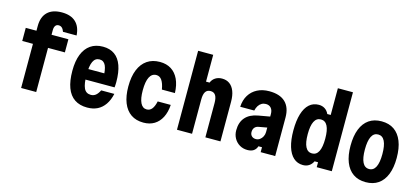

<svg xmlns="http://www.w3.org/2000/svg" viewBox="-68 -1420 4335 1992"><g transform="rotate(15 2100.0 -424.0)"><path d="M358 0H196V-474H81V-615H196V-665Q196 -763 249 -815Q302 -867 403 -867Q499 -867 552 -818Q605 -769 611 -675H465Q455 -703 440.5 -716Q426 -729 405 -729Q382 -729 370 -712Q358 -695 358 -665V-615H539V-474H358Z M782 -370H1052L993 -314Q993 -409 972.5 -453Q952 -497 907 -497Q860 -497 838 -450.5Q816 -404 816 -311Q816 -211 838 -164.5Q860 -118 912 -118Q942 -118 964 -135.5Q986 -153 1005 -191H1146Q1131 -122 1098.5 -75Q1066 -28 1019 -4.5Q972 19 909 19Q828 19 773 -18Q718 -55 690.5 -128.5Q663 -202 663 -311Q663 -415 691.5 -487Q720 -559 774.5 -596.5Q829 -634 907 -634Q982 -634 1032.5 -598Q1083 -562 1108.5 -491Q1134 -420 1134 -314Q1134 -295 1133 -283Q1132 -271 1131 -257H782Z M1513 19Q1434 19 1379 -18.5Q1324 -56 1295 -128.5Q1266 -201 1266 -304Q1266 -410 1296 -483.5Q1326 -557 1382.5 -595.5Q1439 -634 1519 -634Q1590 -634 1640.5 -602Q1691 -570 1719.5 -509.5Q1748 -449 1751 -362H1611Q1600 -427 1577 -460Q1554 -493 1518 -493Q1470 -493 1445.5 -445.5Q1421 -398 1421 -304Q1421 -215 1444 -168.5Q1467 -122 1511 -122Q1545 -122 1567 -149.5Q1589 -177 1601 -232H1741Q1736 -153 1707 -96.5Q1678 -40 1629 -10.5Q1580 19 1513 19Z M1870 0V-848H2032V-560H2070Q2084 -595 2114.5 -614.5Q2145 -634 2186 -634Q2234 -634 2267.5 -609.5Q2301 -585 2319 -538.5Q2337 -492 2337 -426V0H2175V-368Q2175 -424 2157.5 -451Q2140 -478 2104 -478Q2067 -478 2049.5 -451Q2032 -424 2032 -368V0Z M2779 -384V-266L2685 -249Q2655 -245 2639 -226.5Q2623 -208 2623 -178Q2623 -151 2640 -134.5Q2657 -118 2685 -118Q2708 -118 2727 -131.5Q2746 -145 2757.5 -167.5Q2769 -190 2769 -216V-410Q2769 -450 2749 -473.5Q2729 -497 2693 -497Q2668 -497 2648 -485.5Q2628 -474 2614 -452.5Q2600 -431 2593 -400H2442Q2446 -473 2478 -525Q2510 -577 2565 -605.5Q2620 -634 2694 -634Q2808 -634 2866.5 -577.5Q2925 -521 2925 -413V0H2769V-53H2731Q2720 -20 2695 -3Q2670 14 2629 14Q2582 14 2545 -8Q2508 -30 2486.5 -68Q2465 -106 2465 -154Q2465 -240 2510.5 -292Q2556 -344 2644 -360Z M3226 16Q3166 16 3124 -22Q3082 -60 3060 -132Q3038 -204 3038 -307Q3038 -411 3060 -483.5Q3082 -556 3124 -593.5Q3166 -631 3226 -631Q3263 -631 3291 -613Q3319 -595 3334 -561H3371V-848H3533V0H3371V-53H3334Q3318 -20 3290.5 -2Q3263 16 3226 16ZM3286 -125Q3333 -125 3356.5 -171Q3380 -217 3380 -308Q3380 -399 3356.5 -444.5Q3333 -490 3286 -490Q3239 -490 3215.5 -444Q3192 -398 3192 -308Q3192 -217 3215.5 -171Q3239 -125 3286 -125Z M3900 19Q3821 19 3765.5 -19Q3710 -57 3681 -130Q3652 -203 3652 -307Q3652 -412 3681 -485Q3710 -558 3765 -596Q3820 -634 3900 -634Q3980 -634 4035 -596Q4090 -558 4119 -485Q4148 -412 4148 -307Q4148 -203 4119 -130Q4090 -57 4035 -19Q3980 19 3900 19ZM3900 -122Q3947 -122 3970.5 -169Q3994 -216 3994 -307Q3994 -399 3970.5 -446Q3947 -493 3900 -493Q3853 -493 3829.5 -446Q3806 -399 3806 -307Q3806 -216 3829.5 -169Q3853 -122 3900 -122Z"/></g></svg>

Font: Martian Mono Condensed
Style: Bold
Weight: 700
Width: 3
Designer: Roman Shamin
Foundry: Evil Martians
Version: Version 1.000